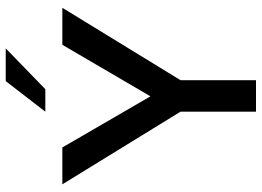

<svg xmlns="http://www.w3.org/2000/svg" viewBox="-144 -788 932 684"><g transform="rotate(-90 322.0 -446.0)"><path d="M266.1 0V-269L7.3 -689.9H138.7L320.8 -376L504.4 -689.9H636.2L378.4 -269V0ZM266.1 -750.5 375 -891.6H491.7L346.2 -750.5Z"/></g></svg>

Font: Acari Sans SemiBold
Style: Regular
Weight: 600
Designer: Alfredo Marco Pradil and Stefan Peev
Foundry: Hanken Design Co.
Version: Version 1.045;January 11, 2019;FontCreator 11.5.0.2425 64-bi